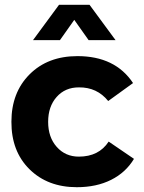

<svg xmlns="http://www.w3.org/2000/svg" viewBox="-20 -778 603 804"><path d="M118.2 -609.9 227.1 -757.8H355L463.9 -609.9H351.1L291 -694.8L231 -609.9ZM301.8 5.9Q179.7 5.9 103.5 -69.3Q27.3 -144.5 27.8 -268.1Q27.8 -390.6 104 -466.8Q180.2 -543 304.2 -543Q462.4 -543 537.1 -430.2L433.1 -355Q386.2 -413.1 310.1 -412.1Q252.9 -412.1 217.3 -372.1Q181.6 -332 181.6 -267.6Q181.6 -203.1 217.8 -162.6Q253.9 -122.1 310.1 -122.1Q394 -122.1 435.1 -185.1L541 -112.8Q506.8 -55.7 445.3 -24.9Q383.8 5.9 301.8 5.9Z"/></svg>

Font: TruenoSBd
Style: Demi
Weight: 600
Designer: Julieta Ulanovsky
Foundry: Julieta Ulanovsky
Version: Version 3.001b